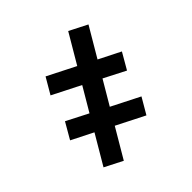

<svg xmlns="http://www.w3.org/2000/svg" viewBox="-165 -617 930 930"><g transform="rotate(-45 300.0 -152.5)"><path d="M173 165 81 118 170 -33 59 -89 107 -172 218 -115 290 -237 146 -310 194 -392 338 -319 427 -470 519 -423 430 -272 541 -216 493 -133 382 -190 310 -68 454 5 406 87 262 14Z"/></g></svg>

Font: Iosevka Aile Semibold
Style: Regular
Weight: 600
Designer: Belleve Invis
Foundry: Belleve Invis
Version: Version 31.1.0; ttfautohint (v1.8.4)